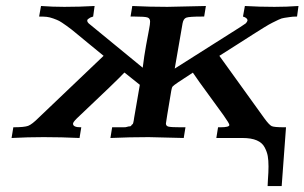

<svg xmlns="http://www.w3.org/2000/svg" viewBox="-20 -465 1026 647"><path d="M19 0 24.9 -36.1Q62 -36.1 75 -41Q87.9 -45.9 110.8 -68.8L329.1 -276.9Q305.2 -296.9 274.7 -321.5Q244.1 -346.2 233.2 -355.7Q222.2 -365.2 204.1 -378.2Q186 -391.1 179.4 -394.5Q172.9 -397.9 159.9 -402.6Q147 -407.2 137.5 -408.2Q127.9 -409.2 111.8 -409.2L118.2 -444.8Q157.2 -441.9 196.8 -441.9Q247.6 -441.9 298.8 -444.8L293.9 -409.2L284.2 -405.8L276.9 -400.9L274.9 -398.9L273.9 -396L274.9 -391.1L278.8 -386.2L460.9 -236.8Q465.8 -276.9 472.4 -313Q479 -349.1 482.4 -366.5Q485.8 -383.8 485.8 -392.1Q485.8 -403.3 476.8 -406.2Q467.8 -409.2 434.1 -409.2H419.9L425.8 -444.8Q483.9 -441.9 543.9 -441.9L673.8 -444.8L668 -409.2H661.1Q617.2 -409.2 607.7 -405.5Q598.1 -401.9 595.2 -386.2Q594.2 -380.4 583 -315.7Q571.8 -251 568.8 -233.9L790 -374L808.1 -386.2L812 -391.1L814 -396Q814 -404.8 798.8 -409.2L805.2 -444.8Q854 -441.9 904.8 -441.9Q945.8 -441.9 985.8 -444.8L981 -409.2H980Q965.8 -409.2 956.3 -407.5Q946.8 -405.8 938 -404.8Q929.2 -403.8 918.2 -398.4Q907.2 -393.1 897.7 -388.4Q888.2 -383.8 868.7 -371.8Q849.1 -359.9 833 -349.4Q816.9 -338.9 783 -317.4Q749 -295.9 719.2 -276.9L871.1 -65.9Q887.2 -43.9 895.5 -40Q903.8 -36.1 937 -36.1H943.8L929.2 162.1H881.8Q881.8 155.3 882.8 141.6Q883.8 127.9 884.3 116.9Q884.8 106 884.8 96.2Q884.8 75.2 882.3 61Q879.9 46.9 871.8 31.5Q863.8 16.1 845.5 8.1Q827.1 0 796.9 0H709L714.8 -36.1H723.1Q752.9 -36.1 752.9 -43.9Q752.9 -48.8 733.4 -76.4Q713.9 -104 681.4 -147.9Q648.9 -191.9 629.9 -220.2Q565.9 -179.2 562 -173.8Q559.1 -170.9 557.1 -159.2Q539.1 -52.2 539.1 -48.8Q539.1 -40 548.6 -38.1Q558.1 -36.1 587.9 -36.1H605L599.1 0Q491.2 -2.9 481 -2.9Q416 -2.9 352.1 0L357.9 -36.1H362.8Q375 -36.1 382.1 -36.1Q389.2 -36.1 397 -36.1Q404.8 -36.1 408.4 -37.6Q412.1 -39.1 416.5 -39.1Q420.9 -39.1 422.4 -42Q423.8 -44.9 426 -45.9Q428.2 -46.9 429.2 -52Q430.2 -57.1 430.7 -59.1Q431.2 -61 432.1 -68.6Q433.1 -76.2 434.1 -80.1L451.2 -179.2L399.9 -220.2H398.9Q377 -196.3 238.8 -65.9Q225.6 -52.7 226.1 -47.9Q226.1 -35.6 253.9 -36.1L248 0Q188 -2.9 127 -2.9Q73.2 -2.9 19 0Z"/></svg>

Font: CMU Serif Extra
Style: BoldSlanted
Weight: 700
Italic angle: -9.46001°
Version: Version 0.7.0